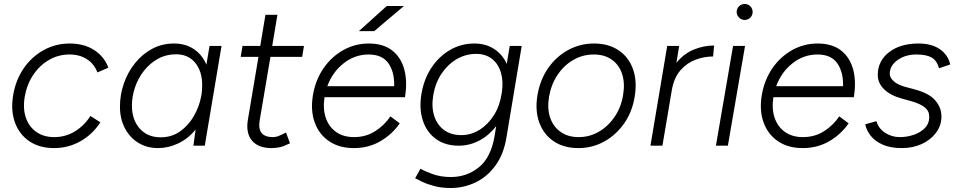

<svg xmlns="http://www.w3.org/2000/svg" viewBox="-20 -730 4800 962"><path d="M251 12Q178 12 127.5 -22Q77 -56 55 -116Q33 -176 46 -254Q59 -330 99 -388Q139 -446 199 -479Q259 -512 329 -512Q401 -512 451.5 -479.5Q502 -447 523 -391L468 -367Q452 -410 415.5 -433.5Q379 -457 328 -457Q273 -457 226 -430Q179 -403 147 -355.5Q115 -308 104 -246Q94 -186 109.5 -140.5Q125 -95 162 -69Q199 -43 252 -43Q308 -43 355 -71.5Q402 -100 433 -149L483 -117Q443 -56 382.5 -22Q322 12 251 12Z M772 12Q716 12 673 -14.5Q630 -41 605.5 -88Q581 -135 581 -196Q581 -255 600.5 -311.5Q620 -368 656 -413Q692 -458 741.5 -485Q791 -512 852 -512Q910 -512 952 -483.5Q994 -455 1014 -406L1030 -500H1090L1006 0H949L960 -81Q923 -35 873 -11.5Q823 12 772 12ZM785 -42Q840 -42 882 -71.5Q924 -101 951 -148Q978 -195 988 -247L990 -258Q993 -281 993 -303Q993 -373 958 -415.5Q923 -458 862 -458Q812 -458 771.5 -435.5Q731 -413 701.5 -375.5Q672 -338 656.5 -292.5Q641 -247 641 -200Q641 -130 680 -86Q719 -42 785 -42Z M1341 12Q1274 12 1242.5 -25.5Q1211 -63 1222 -130L1275 -445H1186L1195 -500H1284L1310 -656H1370L1344 -500H1503L1494 -445H1335L1281 -126Q1267 -43 1348 -43Q1361 -43 1374.5 -48Q1388 -53 1413 -66L1433 -12Q1400 4 1380 8Q1360 12 1341 12Z M1753 12Q1680 12 1629.5 -22Q1579 -56 1557 -116Q1535 -176 1548 -254Q1561 -330 1601 -388Q1641 -446 1700 -479Q1759 -512 1828 -512Q1900 -512 1944.5 -477.5Q1989 -443 2005.5 -382.5Q2022 -322 2009 -243H1606Q1597 -184 1612.5 -139Q1628 -94 1664.5 -68.5Q1701 -43 1754 -43Q1813 -43 1859.5 -72.5Q1906 -102 1936 -147L1983 -112Q1945 -57 1886 -22.5Q1827 12 1753 12ZM1620 -298H1955Q1957 -369 1926 -413Q1895 -457 1827 -457Q1758 -457 1702 -413Q1646 -369 1620 -298ZM1778 -574 1918 -700H2004L1855 -574Z M2278 0Q2211 0 2164.5 -33.5Q2118 -67 2098.5 -126.5Q2079 -186 2092 -262Q2105 -336 2142.5 -392Q2180 -448 2235.5 -480Q2291 -512 2356 -512Q2414 -512 2456 -484.5Q2498 -457 2519 -410L2534 -500H2594L2518 -44Q2504 43 2462 100Q2420 157 2361.5 184.5Q2303 212 2238 212Q2192 212 2155 202Q2118 192 2094 180Q2070 168 2060 163L2087 115Q2103 126 2145.5 141.5Q2188 157 2239 157Q2319 157 2379.5 108Q2440 59 2458 -48L2466 -98Q2431 -52 2382 -26Q2333 0 2278 0ZM2291 -53Q2340 -53 2382.5 -79.5Q2425 -106 2454.5 -152.5Q2484 -199 2493 -259L2494 -264Q2503 -321 2490 -365.5Q2477 -410 2445 -435Q2413 -460 2366 -460Q2313 -460 2268 -433.5Q2223 -407 2192 -360.5Q2161 -314 2151 -254Q2141 -195 2155.5 -149.5Q2170 -104 2205 -78.5Q2240 -53 2291 -53Z M2878 12Q2805 12 2754.5 -22Q2704 -56 2682 -116Q2660 -176 2673 -254Q2686 -330 2726 -388Q2766 -446 2826 -479Q2886 -512 2956 -512Q3029 -512 3079.5 -478Q3130 -444 3151.5 -384Q3173 -324 3160 -246Q3148 -170 3107.5 -112Q3067 -54 3007.5 -21Q2948 12 2878 12ZM2879 -43Q2934 -43 2980.5 -70Q3027 -97 3059.5 -144.5Q3092 -192 3102 -254Q3112 -314 3097 -359.5Q3082 -405 3045.5 -431Q3009 -457 2955 -457Q2900 -457 2853 -430Q2806 -403 2774 -355.5Q2742 -308 2731 -246Q2721 -186 2736.5 -140.5Q2752 -95 2789 -69Q2826 -43 2879 -43Z M3239 0 3323 -500H3383L3369 -415Q3406 -461 3456 -481.5Q3506 -502 3558 -502L3553 -447Q3509 -447 3465.5 -431Q3422 -415 3389.5 -378Q3357 -341 3346 -278L3299 0Z M3567 0 3653 -500H3713L3627 0ZM3711 -630Q3695 -630 3683 -642Q3671 -654 3671 -670Q3671 -687 3683 -698.5Q3695 -710 3711 -710Q3728 -710 3739.5 -698.5Q3751 -687 3751 -670Q3751 -654 3739.5 -642Q3728 -630 3711 -630Z M4002 12Q3929 12 3878.5 -22Q3828 -56 3806 -116Q3784 -176 3797 -254Q3810 -330 3850 -388Q3890 -446 3949 -479Q4008 -512 4077 -512Q4149 -512 4193.5 -477.5Q4238 -443 4254.5 -382.5Q4271 -322 4258 -243H3855Q3846 -184 3861.5 -139Q3877 -94 3913.5 -68.5Q3950 -43 4003 -43Q4062 -43 4108.5 -72.5Q4155 -102 4185 -147L4232 -112Q4194 -57 4135 -22.5Q4076 12 4002 12ZM3869 -298H4204Q4206 -369 4175 -413Q4144 -457 4076 -457Q4007 -457 3951 -413Q3895 -369 3869 -298Z M4499 12Q4441 12 4402 -5.5Q4363 -23 4342 -50.5Q4321 -78 4315 -107L4371 -123Q4382 -86 4415 -64.5Q4448 -43 4489 -43Q4524 -43 4558 -54.5Q4592 -66 4614 -88.5Q4636 -111 4636 -145Q4636 -174 4613.5 -192Q4591 -210 4546 -223L4499 -236Q4441 -252 4409.5 -283Q4378 -314 4378 -354Q4378 -425 4434.5 -468.5Q4491 -512 4582 -512Q4648 -512 4689 -483.5Q4730 -455 4741 -407L4685 -388Q4674 -427 4647.5 -442Q4621 -457 4572 -457Q4516 -457 4477 -429Q4438 -401 4438 -360Q4438 -341 4458.5 -322.5Q4479 -304 4522 -293L4563 -282Q4635 -263 4666 -227Q4697 -191 4697 -147Q4697 -101 4670 -65Q4643 -29 4598.5 -8.5Q4554 12 4499 12Z"/></svg>

Font: Figtree Light
Style: Italic
Weight: 300
Italic angle: -9.5°
Foundry: Erik Kennedy
Version: Version 2.001; ttfautohint (v1.8.4.7-5d5b);gftools[0.9.27]